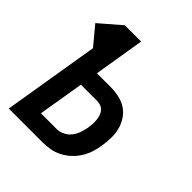

<svg xmlns="http://www.w3.org/2000/svg" viewBox="-200 -868 1001 1001"><g transform="rotate(45 300.0 -367.5)"><path d="M25 0 113 -533 29 -634 146 -735H266L220 -455H323Q354 -455 384.5 -448Q415 -441 439 -425Q463 -409 479.5 -384Q496 -359 503.5 -330.5Q511 -302 510.5 -270.5Q510 -239 505 -208Q501 -181 492.5 -154Q484 -127 468.5 -102Q453 -77 431.5 -57Q410 -37 384 -23.5Q358 -10 330.5 -5Q303 0 276 0ZM161 -101H276Q298 -101 319 -111Q340 -121 354.5 -139.5Q369 -158 376.5 -179.5Q384 -201 388 -223Q390 -237 391 -252Q392 -267 390.5 -281Q389 -295 385 -308.5Q381 -322 372.5 -332.5Q364 -343 351 -348.5Q338 -354 323 -354H203Z"/></g></svg>

Font: Iosevka Curly Extended
Style: Bold Italic
Weight: 700
Width: 7
Italic angle: -9°
Monospace: yes
Designer: Belleve Invis
Foundry: Belleve Invis
Version: Version 11.1.0; ttfautohint (v1.8.3)